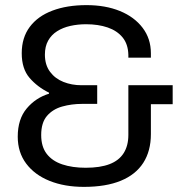

<svg xmlns="http://www.w3.org/2000/svg" viewBox="-20 -718 732 750"><path d="M307.6 12Q231.8 12 173.5 -11.5Q115.2 -35 82.3 -79Q49.3 -123 49.3 -184Q49.3 -252.7 84.4 -294.4Q119.4 -336 171.5 -352V-356Q126.4 -378 95.6 -413.6Q64.9 -449.2 64.9 -510Q64.9 -571 96.3 -613Q127.7 -655 184.8 -676.5Q241.8 -698 317.7 -698Q391.9 -698 448.3 -675Q504.7 -652 537 -609.5Q569.4 -567 569.4 -510V-492.8H481.4V-503.8Q480.4 -545.5 458.9 -571.8Q437.3 -598.1 400.6 -610.7Q363.8 -623.3 316.2 -623.3Q284.1 -623.3 254.8 -616.8Q225.6 -610.3 203.2 -596.1Q180.8 -582 168.1 -559.3Q155.4 -536.6 155.4 -504.7Q155.4 -464.5 175.4 -437.6Q195.3 -410.8 227.8 -398Q260.3 -385.1 297.8 -385.1H359.7V-312.2H300.3Q259.8 -312.2 223 -301.9Q186.2 -291.6 163.5 -265.2Q140.9 -238.8 140.9 -190.4Q140.9 -145.1 162.5 -117Q184.2 -88.9 223.5 -75.8Q262.7 -62.7 314.8 -62.7Q371.1 -62.7 407.9 -76.8Q444.8 -90.9 463.1 -119.9Q481.4 -148.8 481.4 -191.1V-385.1H654.5V-310.9H569.4V-194.1Q569.4 -128.3 539.8 -82.1Q510.2 -35.9 452 -12Q393.9 12 307.6 12Z"/></svg>

Font: Archivo SemiBold
Style: Regular
Weight: 600
Designer: Hector Gatti
Foundry: Omnibus-Type
Version: Version 2.001